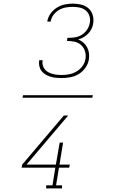

<svg xmlns="http://www.w3.org/2000/svg" viewBox="-20 -875 640 1065"><path d="M322 -442Q306 -442 290.5 -443.5Q275 -445 260.5 -449.5Q246 -454 233 -461.5Q220 -469 211 -480.5Q202 -492 198.5 -507Q195 -522 197 -538Q197 -539 197.5 -539.5Q198 -540 198 -541H217Q217 -540 216.5 -539.5Q216 -539 216 -538Q214 -525 217.5 -512.5Q221 -500 228.5 -490.5Q236 -481 247 -475Q258 -469 270 -465.5Q282 -462 295 -460.5Q308 -459 322 -459Q342 -459 363.5 -463Q385 -467 404.5 -478.5Q424 -490 437.5 -508.5Q451 -527 454 -548Q458 -570 451.5 -590.5Q445 -611 430 -625Q415 -639 394 -643.5Q373 -648 351 -648L354 -665Q368 -665 381 -666Q394 -667 407.5 -670.5Q421 -674 433 -681.5Q445 -689 454.5 -699.5Q464 -710 470 -722.5Q476 -735 478 -748Q482 -768 476 -786.5Q470 -805 455.5 -817Q441 -829 422 -833Q403 -837 383 -837Q364 -837 344.5 -833.5Q325 -830 307 -819.5Q289 -809 276.5 -792Q264 -775 261 -755H242Q246 -779 260 -799Q274 -819 294.5 -832Q315 -845 338 -850Q361 -855 383 -855Q407 -855 430 -849.5Q453 -844 470 -829.5Q487 -815 494 -792.5Q501 -770 497 -746Q495 -730 488 -715.5Q481 -701 469.5 -689Q458 -677 443.5 -668.5Q429 -660 414 -656Q429 -650 442 -639Q455 -628 463 -613Q471 -598 473.5 -580.5Q476 -563 473 -545Q469 -521 454 -499.5Q439 -478 417 -464.5Q395 -451 370 -446.5Q345 -442 322 -442ZM324 170H236V153H271L287 55H100L103 38L334 -234H358L145 17L127 38H290L311 -84H330L310 38H367L364 55H307L291 153H324ZM105 -333 108 -347H495L492 -333Z"/></svg>

Font: Iosevka Slab ThExObl
Style: Regular
Weight: 100
Width: 7
Italic angle: -9°
Monospace: yes
Designer: Belleve Invis
Foundry: Belleve Invis
Version: Version 11.1.1; ttfautohint (v1.8.3)